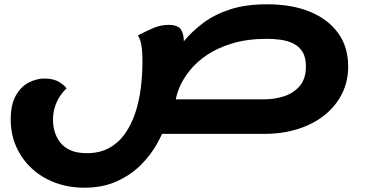

<svg xmlns="http://www.w3.org/2000/svg" viewBox="-20 -599 1703 895"><path d="M373 276Q301 276 238.5 253Q176 230 129.5 187.5Q83 145 56.5 86.5Q30 28 30 -42Q30 -112 54 -154Q78 -196 114.5 -214.5Q151 -233 187 -233Q231 -233 258.5 -215Q286 -197 290 -186Q277 -176 262 -154.5Q247 -133 237 -104Q227 -75 227 -39Q227 -14 234.5 13Q242 40 259.5 63.5Q277 87 307.5 101Q338 115 385 115Q444 115 487.5 91.5Q531 68 561 26.5Q591 -15 609.5 -69.5Q628 -124 636 -186Q644 -248 644 -313Q644 -344 642 -366Q640 -388 635.5 -404.5Q631 -421 623 -434Q667 -457 699 -470Q731 -483 765 -483Q809 -483 823 -462Q837 -441 837 -406Q837 -386 834 -362.5Q831 -339 828 -315L764 -307Q796 -357 835.5 -405Q875 -453 928 -492.5Q981 -532 1053.5 -555.5Q1126 -579 1225 -579Q1341 -579 1425.5 -544Q1510 -509 1556.5 -444.5Q1603 -380 1603 -289Q1603 -219 1574 -161.5Q1545 -104 1492.5 -62Q1440 -20 1368.5 2.5Q1297 25 1212 25H681L755 -27Q742 17 713 69.5Q684 122 637.5 169Q591 216 525 246Q459 276 373 276ZM796 -109 733 -136H1212Q1261 -136 1305 -150.5Q1349 -165 1377.5 -198.5Q1406 -232 1406 -289Q1406 -332 1390 -357.5Q1374 -383 1347.5 -396Q1321 -409 1289 -413.5Q1257 -418 1225 -418Q1135 -418 1065.5 -397.5Q996 -377 946 -343.5Q896 -310 863.5 -269Q831 -228 814.5 -186.5Q798 -145 796 -109Z"/></svg>

Font: Lemonada
Style: Regular
Weight: 400
Designer: Mohamed Gaber (Arabic), Eduardo Tunni (Latin)
Foundry: Kief Type Foundry
Version: Version 4.005